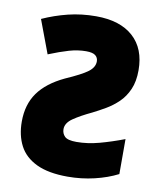

<svg xmlns="http://www.w3.org/2000/svg" viewBox="-83 -790 719 865"><g transform="rotate(10 277.0 -357.0)"><path d="M287 -724Q397 -724 457 -670Q517 -616 517 -517Q517 -466 501 -429.5Q485 -393 459 -368Q433 -343 403 -325.5Q373 -308 345 -294Q294 -270 262 -248Q230 -226 230 -198Q230 -178 243.5 -164.5Q257 -151 297 -151Q348 -151 401.5 -165.5Q455 -180 513 -202V-42Q466 -18 407 -4Q348 10 285 10Q197 10 142.5 -16Q88 -42 63.5 -89Q39 -136 39 -199Q39 -277 77.5 -331Q116 -385 196 -423Q269 -455 297 -476Q325 -497 325 -524Q325 -541 312.5 -551Q300 -561 270 -561Q232 -561 192.5 -549.5Q153 -538 101 -517L44 -669Q99 -694 159.5 -709Q220 -724 287 -724Z"/></g></svg>

Font: Noto Sans Black
Style: Regular
Weight: 900
Designer: Monotype Design Team
Foundry: Monotype Imaging Inc.
Version: Version 2.007